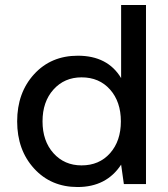

<svg xmlns="http://www.w3.org/2000/svg" viewBox="-20 -740 676 772"><path d="M292 12Q185 12 117 -62.5Q49 -137 49 -252Q49 -367 117 -441.5Q185 -516 293 -516Q413 -516 467 -426V-720H567V0H478L467 -78Q408 12 292 12ZM308 -75Q379 -75 422.5 -124Q466 -173 466 -252Q466 -331 422.5 -380Q379 -429 308 -429Q239 -429 195 -380Q151 -331 151 -252Q151 -173 195 -124Q239 -75 308 -75Z"/></svg>

Font: AWOL-DM Medium
Style: Regular
Weight: 500
Designer: Colophon Foundry, Jonny Pinhorn, Mikhail Sharanda
Foundry: Colophon Foundry
Version: Version 1.000;Glyphs 3.2.3 (3260)